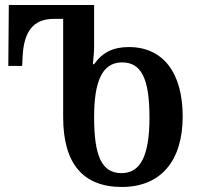

<svg xmlns="http://www.w3.org/2000/svg" viewBox="-20 -734 792 763"><path d="M464 9C621 9 706 -97 706 -271C706 -444 629 -547 492 -547C430 -547 387 -526 354 -479H349C352 -505 354 -530 354 -552V-714H15L13 -472H68L70 -511C75 -606 110 -659 194 -659H231V-268C231 -83 311 9 464 9ZM463 -46C384 -46 354 -114 354 -269C354 -406 384 -486 465 -486C539 -486 574 -427 574 -267C574 -114 538 -46 463 -46Z"/></svg>

Font: Noto Serif Georgian SemiCondensed Semi
Style: Regular
Weight: 600
Width: 4
Designer: Monotype Design Team
Foundry: Monotype Imaging Inc.
Version: Version 1.901